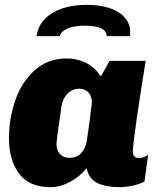

<svg xmlns="http://www.w3.org/2000/svg" viewBox="-20 -762 668 792"><path d="M393 -450H398L432 -511H581Q560 -384 544 -272.5Q528 -161 528 -137Q528 -110 554 -110Q571 -110 591 -123L576 -13Q555 -2 526.5 4Q498 10 473 10Q419 10 383.5 -6Q348 -22 337 -68Q310 -34 269.5 -12Q229 10 188 10Q100 10 58.5 -46Q17 -102 17 -193Q17 -271 42.5 -346.5Q68 -422 122.5 -471.5Q177 -521 257 -521Q298 -521 335 -502.5Q372 -484 393 -450ZM234 -326Q213 -182 213 -168Q213 -142 227.5 -126.5Q242 -111 266 -111Q297 -111 315 -130.5Q333 -150 338 -181L349 -257Q359 -333 359 -338Q359 -366 344.5 -381Q330 -396 306 -396Q279 -396 259 -376Q239 -356 234 -326ZM517 -629Q517 -618 516 -613H420Q419 -656 330 -656Q242 -656 226 -613H131Q139 -673 194.5 -707.5Q250 -742 338 -742Q420 -742 468.5 -711.5Q517 -681 517 -629Z"/></svg>

Font: Chivo Black Italic
Style: Regular
Weight: 900
Italic angle: -8.05°
Designer: Hector Gatti
Foundry: Omnibus-Type
Version: Version 1.007